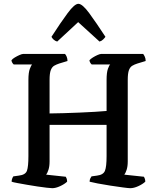

<svg xmlns="http://www.w3.org/2000/svg" viewBox="-20 -987 823 1007"><path d="M254 0Q246 0 225 -2.5Q204 -5 176.5 -9Q149 -13 121 -18Q93 -23 71 -27Q49 -31 41 -34Q41 -43 44 -50.5Q47 -58 50 -62L79 -66Q114 -70 121.5 -92Q129 -114 129 -168V-567Q129 -607 136.5 -626Q144 -645 148 -649H52Q49 -651 45 -657Q41 -663 40 -671Q45 -678 57.5 -685.5Q70 -693 82.5 -698.5Q95 -704 101 -704H321Q326 -699 330 -689Q334 -679 334 -667L291 -654Q276 -649 264.5 -642.5Q253 -636 246.5 -619.5Q240 -603 240 -568V-392Q273 -392 314 -393.5Q355 -395 397.5 -396.5Q440 -398 477.5 -400.5Q515 -403 539 -405V-567Q539 -607 546 -626Q553 -645 558 -649H461Q458 -651 454 -657Q450 -663 449 -671Q455 -678 467 -685.5Q479 -693 491.5 -698.5Q504 -704 510 -704H731Q735 -699 739.5 -689.5Q744 -680 744 -667L701 -654Q685 -649 673.5 -642Q662 -635 656 -618.5Q650 -602 650 -568V-140Q650 -114 644 -96Q638 -78 632 -71L735 -60Q737 -57 739.5 -50Q742 -43 742 -34Q728 -21 705 -10.5Q682 0 663 0Q654 0 624.5 -4Q595 -8 558.5 -13.5Q522 -19 491.5 -25Q461 -31 450 -34Q450 -44 453.5 -51Q457 -58 460 -62L489 -66Q522 -70 530.5 -91.5Q539 -113 539 -168V-332H240V-140Q240 -114 234 -96Q228 -78 222 -71L325 -60Q327 -57 329.5 -50.5Q332 -44 332 -34Q318 -21 295 -10.5Q272 0 254 0ZM280 -769Q269 -772 261 -779.5Q253 -787 250 -794Q299 -870 335 -918.5Q371 -967 391 -967Q412 -967 448 -918Q484 -869 533 -794Q529 -788 521 -780Q513 -772 502 -769L390 -871Z"/></svg>

Font: Texturina 72pt SemiBold
Style: Regular
Weight: 600
Designer: Guillermo Torres Carreño
Foundry: Omnibus-Type
Version: Version 1.002; ttfautohint (v1.8.3)